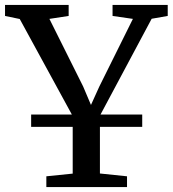

<svg xmlns="http://www.w3.org/2000/svg" viewBox="-34 -763 704 783"><path d="M425 -698V-743H650V-698L584.5 -686.5L376 -296H546V-245.5H373.5V-55.5L484 -44V0H155V-44L262.5 -55V-245.5H93V-296H259L46.5 -685.5L-13.5 -698V-743H246V-698L167.5 -686L305 -410.5L337 -335L371 -410L508 -686Z"/></svg>

Font: Merriweather 12pt
Style: Regular
Weight: 400
Designer: Eben Sorkin
Foundry: Eben Sorkin
Version: Version 2.100